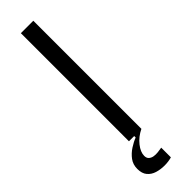

<svg xmlns="http://www.w3.org/2000/svg" viewBox="-290 -653 829 829"><g transform="rotate(-45 125.0 -238.5)"><path d="M87 0V-660H163V0ZM166 177Q146 183 122 183Q98 183 76.5 176.5Q55 170 41.5 154Q28 138 28 110Q28 83 42.5 63.5Q57 44 78.5 30Q100 16 119 9V-5H163V0Q130 16 109.5 42Q89 68 89 91Q89 105 97 112Q105 119 116.5 121Q128 123 141.5 121.5Q155 120 166 118Z"/></g></svg>

Font: Bricolage Grotesque Light
Style: Regular
Weight: 300
Designer: Mathieu Triay
Foundry: Atelier Triay
Version: Version 1.000;gftools[0.9.30]